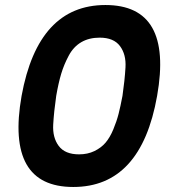

<svg xmlns="http://www.w3.org/2000/svg" viewBox="-20 -747 686 765"><path d="M66 -365Q132 -727 400 -727Q670 -727 606 -365Q542 -2 272 -2Q2 -2 66 -365ZM468 -365Q477 -427 480 -478.5Q483 -530 458 -563.5Q433 -597 377 -597Q335 -597 304 -579Q273 -561 254 -525.5Q235 -490 224 -453.5Q213 -417 204 -365Q195 -303 192 -251Q189 -199 214 -165.5Q239 -132 295 -132Q329 -132 356 -145Q383 -158 400.5 -178.5Q418 -199 431.5 -231.5Q445 -264 452.5 -293.5Q460 -323 468 -365Z"/></svg>

Font: Poppins SemiBold
Style: Italic
Weight: 600
Italic angle: -10°
Designer: Ninad Kale (Devanagari), Jonny Pinhorn (Latin)
Foundry: Indian Type Foundry
Version: Version 3.200;PS 1.000;hotconv 16.6.54;makeotf.lib2.5.65590